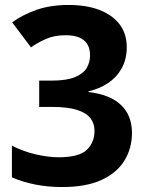

<svg xmlns="http://www.w3.org/2000/svg" viewBox="-20 -744 591 774"><path d="M231 10Q173 10 122.5 0Q72 -10 28 -29V-157Q72 -134 123 -122Q174 -110 216 -110Q299 -110 330 -140Q361 -170 361 -217Q361 -246 344.5 -267.5Q328 -289 290.5 -301Q253 -313 189 -313H138V-419H188Q248 -419 282 -433Q316 -447 329.5 -470Q343 -493 343 -521Q343 -547 332.5 -565Q322 -583 300.5 -592.5Q279 -602 244 -602Q198 -602 163 -586Q128 -570 105 -553L29 -654Q70 -684 126.5 -704Q183 -724 257 -724Q328 -724 380.5 -704Q433 -684 462 -646Q491 -608 491 -554Q491 -505 470.5 -468.5Q450 -432 415.5 -409Q381 -386 337 -376V-373Q423 -363 467.5 -321Q512 -279 512 -208Q512 -146 481.5 -96.5Q451 -47 389 -18.5Q327 10 231 10Z"/></svg>

Font: Noto Sans Gurmukhi
Style: Regular
Weight: 400
Designer: Jelle Bosma - Monotype Design Team
Foundry: Monotype Imaging Inc.
Version: Version 2.003